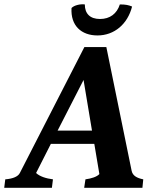

<svg xmlns="http://www.w3.org/2000/svg" viewBox="-75 -890 709 910"><path d="M387 -722C467 -722 530 -776 551 -859C534 -866 521 -869 493 -869C479 -825 446 -800 399 -800C352 -800 327 -825 327 -869C306 -872 276 -865 264 -852C259 -768 311 -722 387 -722ZM-55 0H171L176 -40C143 -44 113 -54 96 -70L166 -208H372L396 -65C384 -52 359 -44 330 -40L324 0H600L604 -40C574 -46 554 -57 549 -80L429 -667H325L19 -70C11 -54 -12 -43 -50 -40ZM198 -271 321 -511 361 -271Z"/></svg>

Font: Caladea
Style: Bold Italic
Weight: 700
Italic angle: -9°
Designer: Carolina Giovagnoli and Andres Torresi
Foundry: Carolina Giovagnoli & Andres Torresi
Version: Version 1.001;hotconv 1.0.109;makeotfexe 2.5.65596